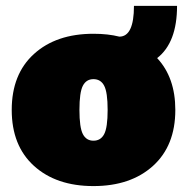

<svg xmlns="http://www.w3.org/2000/svg" viewBox="-20 -625 638 655"><path d="M298.8 -509.8Q348.6 -509.8 387.2 -500Q437 -500 437 -605H584Q584 -479.5 516.1 -426.8Q578.1 -360.4 578.1 -250Q578.1 -127.9 502 -59.1Q425.8 9.8 298.8 9.8Q171.9 9.8 95.9 -59.1Q20 -127.9 20 -250Q20 -372.1 95.9 -440.9Q171.9 -509.8 298.8 -509.8ZM298.8 -355Q274.4 -355 262.7 -332.5Q251 -310.1 251 -250Q251 -189.9 262.7 -167.5Q274.4 -145 298.8 -145Q323.7 -145 335.4 -167.5Q347.2 -189.9 347.2 -250Q347.2 -310.1 335.4 -332.5Q323.7 -355 298.8 -355Z"/></svg>

Font: Work Sans Black
Style: Regular
Weight: 900
Designer: Wei Huang
Foundry: Wei Huang
Version: Version 2.012